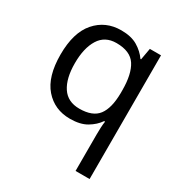

<svg xmlns="http://www.w3.org/2000/svg" viewBox="-183 -674 980 1043"><g transform="rotate(30 307.5 -153.0)"><path d="M442 11Q442 -7 443 -31Q444 -55 447 -72H441Q418 -38 377.5 -14Q337 10 273 10Q176 10 115.5 -59.5Q55 -129 55 -267Q55 -405 116.5 -475.5Q178 -546 276 -546Q339 -546 379 -522Q419 -498 443 -463H447L460 -536H530V240H442ZM290 -63Q373 -63 407.5 -108.5Q442 -154 443 -248V-266Q443 -368 409 -420.5Q375 -473 288 -473Q216 -473 181 -416.5Q146 -360 146 -265Q146 -170 181.5 -116.5Q217 -63 290 -63Z"/></g></svg>

Font: Noto Sans Siddham
Style: Regular
Weight: 400
Designer: Monotype Design Team
Foundry: Monotype Imaging Inc.
Version: Version 2.004; ttfautohint (v1.8.4.7-5d5b)